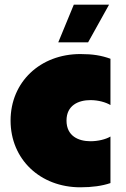

<svg xmlns="http://www.w3.org/2000/svg" viewBox="-20 -787 535 817"><path d="M322 10C372 10 415 4 450 -8V-206C430 -194 397 -186 365 -186C314 -186 263 -208 263 -274C263 -339 314 -361 365 -361C398 -361 430 -352 450 -340V-537C411 -551 375 -557 322 -557C151 -557 25 -438 25 -274C25 -109 151 10 322 10ZM228 -607H355L444 -767H294Z"/></svg>

Font: Chess Sans Black
Style: Regular
Weight: 900
Designer: Wolf Bōese
Foundry: Wolf Bōese
Version: Version 7.223;Glyphs 3.3 (3306)